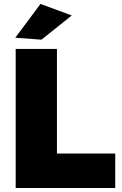

<svg xmlns="http://www.w3.org/2000/svg" viewBox="-20 -948 614 968"><path d="M184.1 -928.2 341.8 -870.1 189 -748 57.1 -757.8ZM59.1 -701.2H267.1V-173.8H561V0H59.1Z"/></svg>

Font: Montserrat-Arabic ExtraBold
Style: Regular
Weight: 800
Designer: Mohamed Gaber
Foundry: Kief Type Foundry
Version: Version 5.008;PS 005.008;hotconv 1.0.88;makeotf.lib2.5.64775